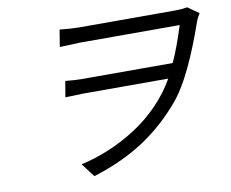

<svg xmlns="http://www.w3.org/2000/svg" viewBox="-79 -787 1114 927"><g transform="rotate(-10 478.0 -323.0)"><path d="M893.5 -685 948.2 -647Q936.8 -629.6 930.4 -612.9Q841.3 -357.2 758.9 -253.9Q672.6 -148.8 565.5 -77.4Q458.5 -6 311.4 40.1L260.3 -27Q333.1 -43.3 402.2 -72.6Q471.2 -101.9 534.8 -143.1Q598.4 -184.3 652.7 -240.4Q707 -296.5 744 -361.9H327.8Q317.1 -361.9 239.3 -359L252.5 -437.1Q297.2 -432.2 336.6 -432.2H778.4Q809.7 -500 843.4 -606.9H353.3Q335.6 -606.9 255 -603L268.5 -686.1Q326.7 -680 365.4 -680H834.5Q865.1 -680 893.5 -685Z"/></g></svg>

Font: Karasuma Gothic
Style: Italic
Weight: 400
Italic angle: -9.39999°
Designer: Rasmus Andersson / Ryoko Nishizuka
Foundry: Genbu
Version: Version 1.00